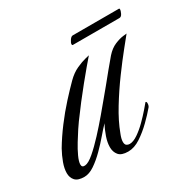

<svg xmlns="http://www.w3.org/2000/svg" viewBox="-126 -519 622 622"><g transform="rotate(-30 185.5 -208.0)"><path d="M22 0Q-2 0 -12 -11Q-22 -22 -22 -39Q-22 -56 -14.5 -76.5Q-7 -97 4 -117Q23 -149 47.5 -181.5Q72 -214 97.5 -242Q123 -270 143 -290Q162 -309 182 -318Q202 -327 216.5 -330.5Q231 -334 231 -334Q209 -309 171.5 -263Q134 -217 96 -165Q92 -160 81.5 -144Q71 -128 59 -108.5Q47 -89 38.5 -70.5Q30 -52 30 -41Q30 -30 42 -31Q55 -32 76 -50Q97 -68 121 -94Q145 -120 166.5 -145.5Q188 -171 202 -188Q213 -201 229 -220.5Q245 -240 262 -261Q279 -282 293 -298Q309 -316 327 -323.5Q345 -331 358.5 -332.5Q372 -334 372 -334Q364 -324 340.5 -295Q317 -266 288 -226.5Q259 -187 233 -144.5Q207 -102 193 -64Q186 -47 186 -36Q186 -26 191 -22.5Q196 -19 202 -19Q216 -19 233.5 -31Q251 -43 267.5 -59.5Q284 -76 297 -91Q310 -106 314 -111Q318 -111 318 -105Q318 -96 314 -91Q299 -73 277.5 -52Q256 -31 232.5 -15.5Q209 0 186 0Q161 0 151 -12Q141 -24 141 -42Q141 -59 148 -79.5Q155 -100 165 -118Q153 -106 136.5 -86.5Q120 -67 100 -47Q80 -27 60 -13.5Q40 0 22 0ZM203 -389Q200 -389 200 -393Q200 -398 206 -407Q212 -416 218 -416H391Q393 -416 393 -413Q393 -407 388.5 -398Q384 -389 377 -389Z"/></g></svg>

Font: Luxurious Script
Style: Regular
Weight: 400
Designer: Robert E. Leuschke
Foundry: Robert E. Leuschke
Version: Version 1.010; ttfautohint (v1.8.3)